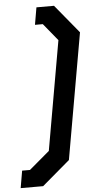

<svg xmlns="http://www.w3.org/2000/svg" viewBox="-65 -874 555 1099"><g transform="rotate(-5 212.0 -324.5)"><path d="M8 187 25 88H70L187 -11L297 -638L216 -737H171L188 -836H289L424 -672L297 51L137 187Z"/></g></svg>

Font: Tomorrow Medium
Style: Italic
Weight: 500
Italic angle: -10°
Designer: Tony de Marco, Monica Rizzolli
Foundry: Just in Type
Version: Version 2.002